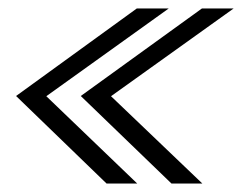

<svg xmlns="http://www.w3.org/2000/svg" viewBox="-20 -474 582 454"><path d="M385.5 -40 171 -247 457.5 -454H532.5L242.5 -246.5L458.5 -40ZM232 -40 18 -247 303.5 -454H379L89.5 -246.5L304.5 -40Z"/></svg>

Font: Anybody ExtraExpanded Light
Style: Italic
Weight: 300
Width: 8
Italic angle: -10°
Designer: Tyler Finck
Foundry: Etcetera Type Company
Version: Version 1.010; ttfautohint (v1.8.3) -l 8 -r 50 -G 200 -x 14 